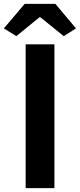

<svg xmlns="http://www.w3.org/2000/svg" viewBox="-41 -968 411 988"><path d="M91 0H239V-740H91ZM-21 -822 43 -782 162 -879H167L287 -782L350 -822L244 -948H86Z"/></svg>

Font: Genne Gothic Bold
Style: Regular
Weight: 700
Designer: Ryoko NISHIZUKA (kana & ideographs); Paul D. Hunt (Latin, Greek & Cyrillic); Wenlong ZHANG (bopomofo); Sandoll Communica
Foundry: Adobe Systems Incorporated
Version: Version 1.004;PS 1.004;hotconv 16.6.51;makeotf.lib2.5.65220